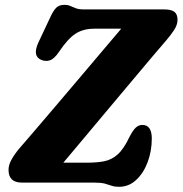

<svg xmlns="http://www.w3.org/2000/svg" viewBox="-20 -738 738 776"><path d="M361 0H68.5Q14.5 0 14.5 -51.5Q14.5 -72.5 27.8 -95.2Q41 -118 59 -139Q79.5 -162.5 117.8 -207.2Q156 -252 203.8 -308Q251.5 -364 301.2 -422.8Q351 -481.5 395.2 -533.8Q439.5 -586 470 -622H361Q316.5 -622 285.2 -601.8Q254 -581.5 218.5 -528.5Q199 -499.5 181 -494Q163 -488.5 145.5 -496.5Q110.5 -512 135 -566L181 -663.5Q195.5 -696 207.8 -707.2Q220 -718.5 240.5 -718.5Q254 -718.5 264 -714Q274 -709.5 286.2 -704.8Q298.5 -700 318 -700H642.5Q672 -700 684.8 -690.2Q697.5 -680.5 697.5 -657.5Q697.5 -637.5 683 -615.5Q668.5 -593.5 646.5 -568.5Q632.5 -552.5 598 -511.8Q563.5 -471 517 -415.5Q470.5 -360 419.2 -299Q368 -238 320.2 -180.8Q272.5 -123.5 236 -80.5H332Q371 -80.5 401 -86.2Q431 -92 455.5 -113.8Q480 -135.5 503 -184Q517 -211.5 528.8 -222.2Q540.5 -233 555 -233Q575.5 -233 584.5 -218.5Q593.5 -204 593.5 -178.5Q593.5 -127.5 576.8 -82.8Q560 -38 530.2 -10.5Q500.5 17 461 17Q443.5 17 431.5 12.8Q419.5 8.5 404 4.2Q388.5 0 361 0Z"/></svg>

Font: Fraunces 72pt S100
Style: Bold Italic
Weight: 700
Italic angle: -16°
Version: Version 1.000; ttfautohint (v1.8.3)